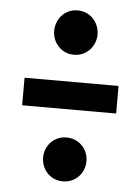

<svg xmlns="http://www.w3.org/2000/svg" viewBox="-51 -736 558 763"><g transform="rotate(5 228.5 -355.0)"><path d="M228 -696C177 -696 142 -654 142 -607C142 -561 177 -519 228 -519C280 -519 315 -561 315 -607C315 -654 280 -696 228 -696ZM41 -301H416V-411H41ZM228 -189C177 -189 142 -148 142 -102C142 -55 177 -14 228 -14C280 -14 315 -55 315 -102C315 -148 280 -189 228 -189Z"/></g></svg>

Font: Glow Sans TC Compressed
Style: Bold
Weight: 700
Width: 2
Designer: Ryoko NISHIZUKA (kana, bopomofo & ideographs); Paul D. Hunt (Latin, Greek & Cyrillic); Sandoll Communications, Soo-young
Version: Version 0.93